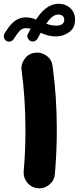

<svg xmlns="http://www.w3.org/2000/svg" viewBox="-62 -925 421 1028"><path d="M53.7 -548.3C67.4 -447.3 74.2 -340.8 74.2 -228.5C74.2 -153.8 71.3 -79.6 64.9 -7.3C64.5 -4.9 64.5 -2 64.5 0.5C64.5 20 71.8 38.1 85.9 55.2C100.1 71.8 118.7 81.1 141.6 83C144 83.5 147 83.5 149.4 83.5C169.4 83.5 187.5 76.2 204.1 62C220.7 47.9 230 29.3 231.9 6.3C239.3 -80.1 242.2 -157.2 242.2 -231.9C242.2 -344.7 234.9 -459.5 219.7 -570.8C216.8 -593.8 207 -611.3 189.9 -624.5C172.9 -637.2 155.3 -643.6 137.2 -643.6C133.3 -643.6 129.4 -643.1 125.5 -642.6C102.5 -639.6 85 -629.9 72.3 -612.8C59.1 -595.7 52.7 -578.1 52.7 -560.1C52.7 -556.2 53.2 -552.2 53.7 -548.3ZM251.5 -904.8C200.7 -904.8 162.6 -868.7 130.9 -820.3C113.8 -827.6 95.7 -832 76.2 -832C16.1 -832 -15.1 -782.2 -37.6 -746.1C-40 -740.7 -41.5 -735.8 -41.5 -731C-41.5 -726.6 -41.5 -715.3 -29.3 -707C-24.4 -703.6 -19.5 -702.1 -14.2 -702.1C-8.8 -702.1 3.4 -703.6 11.2 -715.8C19 -728.5 28.3 -741.7 39.1 -754.9C49.8 -768.1 62 -774.4 76.2 -774.4C84.5 -774.4 93.3 -773.4 102.1 -771C96.7 -761.7 92.3 -752 86.9 -742.2C85 -738.3 84 -734.4 84 -730.5C84 -722.7 90.8 -708.5 104.5 -704.1C107.9 -703.1 110.8 -702.6 114.3 -702.6C122.6 -702.6 134.3 -708.5 140.6 -720.7L148.4 -735.4C150.9 -740.2 153.8 -745.1 156.2 -749.5C178.2 -739.3 203.6 -730 236.8 -730C263.7 -730 287.6 -737.8 308.6 -752.9C329.6 -768.1 339.8 -790.5 339.8 -820.3C339.8 -845.2 331.5 -865.2 314.5 -881.3C297.4 -897 276.4 -904.8 251.5 -904.8ZM249.5 -847.2C268.6 -847.2 282.2 -836.9 282.2 -819.3C282.2 -795.4 260.3 -787.6 241.2 -787.6C221.2 -787.6 202.6 -792 185.5 -797.9C205.6 -827.6 226.6 -847.2 249.5 -847.2Z"/></svg>

Font: Mikhak Black
Style: Regular
Weight: 900
Designer: Amin Abedi
Version: Version 3.2